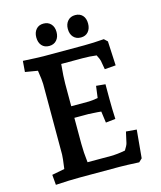

<svg xmlns="http://www.w3.org/2000/svg" viewBox="-128 -973 896 1070"><g transform="rotate(-15 319.5 -438.0)"><path d="M55 -54 128 -68Q137 -133 137 -149V-557Q137 -577 128 -635L56 -647L61 -710Q151 -705 179 -705H414Q465 -705 528 -710L547 -692L554 -552L490 -547L481 -598Q479 -608 466 -633Q428 -638 386 -638H263Q256 -565 256 -527V-396H358Q374 -396 410 -402L419 -470L472 -465V-381Q472 -324 475 -264L419 -258L410 -324L388 -326L338 -329H256V-179Q256 -131 263 -71H397Q434 -71 481 -80Q497 -105 500 -118L514 -181L575 -176L560 -14L541 4Q465 0 427 0H201Q138 0 60 5ZM349 -817Q349 -845 365 -863Q381 -881 408 -881Q435 -881 450.5 -864Q466 -847 466 -817Q466 -788 450.5 -770Q435 -752 408 -752Q381 -752 365 -769.5Q349 -787 349 -817ZM167 -817Q167 -845 182.5 -863Q198 -881 225 -881Q252 -881 268 -863.5Q284 -846 284 -817Q284 -788 268 -770Q252 -752 225 -752Q198 -752 182.5 -769.5Q167 -787 167 -817Z"/></g></svg>

Font: Andada Pro
Style: Bold
Weight: 700
Designer: Carolina Giovagnoli
Foundry: Huerta Tipografica
Version: Version 3.005; ttfautohint (v1.8.4)